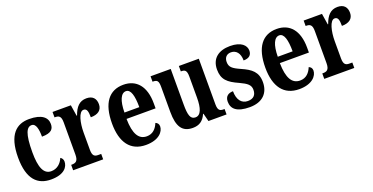

<svg xmlns="http://www.w3.org/2000/svg" viewBox="-25 -1101 3232 1664"><g transform="rotate(-20 1591.0 -269.0)"><path d="M243 10C367 10 404 -50 404 -97C404 -117 394 -131 380 -139C361 -93 323 -57 268 -57C198 -57 169 -129 169 -267C169 -440 198 -491 243 -491C283 -491 294 -433 294 -366C385 -366 404 -400 404 -444C404 -503 357 -548 240 -548C126 -548 37 -481 37 -266C37 -64 120 10 243 10Z M448 0H725V-50H699C667 -50 645 -58 645 -117V-277C645 -364 667 -462 711 -462C742 -462 749 -434 749 -379C815 -379 854 -407 854 -462C854 -512 828 -547 768 -547C703 -547 667 -505 642 -434H638L622 -536H453V-486H456C492 -486 513 -477 513 -418V-122C513 -59 489 -50 452 -50H448Z M1118 10C1238 10 1287 -52 1287 -101C1287 -123 1274 -136 1258 -142C1239 -95 1206 -58 1150 -58C1076 -58 1037 -120 1035 -260H1303V-306C1303 -464 1229 -548 1109 -548C978 -548 903 -453 903 -265C903 -91 975 10 1118 10ZM1174 -318H1037C1038 -428 1066 -488 1112 -488C1156 -488 1174 -423 1174 -318Z M1550 10C1607 10 1647 -14 1673 -74H1677L1696 0H1863V-50H1856C1825 -50 1802 -55 1802 -114V-536H1618V-486H1621C1652 -486 1672 -480 1672 -420V-224C1672 -129 1652 -68 1602 -68C1555 -68 1543 -112 1543 -208V-536H1357V-486H1360C1400 -486 1412 -474 1412 -417V-187C1412 -51 1453 10 1550 10Z M2075 10C2192 10 2255 -55 2255 -156C2255 -250 2203 -289 2117 -327C2042 -360 2019 -380 2019 -427C2019 -468 2043 -493 2082 -493C2129 -493 2162 -457 2162 -389C2213 -389 2238 -412 2238 -453C2238 -501 2195 -547 2093 -547C1988 -547 1918 -496 1918 -393C1918 -301 1963 -262 2060 -219C2127 -188 2155 -166 2155 -122C2155 -76 2132 -46 2077 -46C2020 -46 1984 -90 1984 -170C1944 -170 1910 -152 1910 -100C1910 -33 1956 10 2075 10Z M2532 10C2652 10 2701 -52 2701 -101C2701 -123 2688 -136 2672 -142C2653 -95 2620 -58 2564 -58C2490 -58 2451 -120 2449 -260H2717V-306C2717 -464 2643 -548 2523 -548C2392 -548 2317 -453 2317 -265C2317 -91 2389 10 2532 10ZM2588 -318H2451C2452 -428 2480 -488 2526 -488C2570 -488 2588 -423 2588 -318Z M2764 0H3041V-50H3015C2983 -50 2961 -58 2961 -117V-277C2961 -364 2983 -462 3027 -462C3058 -462 3065 -434 3065 -379C3131 -379 3170 -407 3170 -462C3170 -512 3144 -547 3084 -547C3019 -547 2983 -505 2958 -434H2954L2938 -536H2769V-486H2772C2808 -486 2829 -477 2829 -418V-122C2829 -59 2805 -50 2768 -50H2764Z"/></g></svg>

Font: Noto Serif Lao ExtraCondensed
Style: Bold
Weight: 700
Width: 2
Designer: Monotype Design Team
Foundry: Monotype Imaging Inc.
Version: Version 2.003